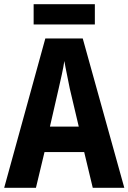

<svg xmlns="http://www.w3.org/2000/svg" viewBox="-20 -899 615 919"><path d="M434 -879H141V-782H434ZM424 0H575L376 -715H197L0 0H152L193 -171H383ZM314 -475 357 -293H219L261 -476C270 -515 283 -571 288 -607C294 -570 306 -518 314 -475Z"/></svg>

Font: Noto Sans Armenian Condensed
Style: Regular
Weight: 400
Width: 3
Designer: Monotype Design Team
Foundry: Monotype Imaging Inc.
Version: Version 2.008